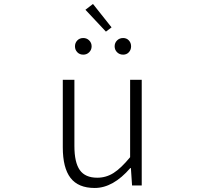

<svg xmlns="http://www.w3.org/2000/svg" viewBox="-20 -936 1040 969"><path d="M458 12.7Q375 12.7 335.9 -38.1Q296.9 -88.9 296.9 -192.4V-533.2H355.5V-199.2Q355.5 -116.2 382.8 -77.6Q410.2 -39.1 470.7 -39.1Q515.6 -39.1 553.2 -63Q590.8 -86.9 636.7 -142.6V-533.2H695.3V0H646.5L640.6 -87.9H637.7Q550.8 12.7 458 12.7ZM514.6 -776.4 411.1 -886.7 449.2 -916 543 -797.9ZM400.4 -660.2Q381.8 -660.2 370.1 -672.4Q358.4 -684.6 358.4 -702.1Q358.4 -719.7 370.1 -731.9Q381.8 -744.1 400.4 -744.1Q418 -744.1 430.2 -731.9Q442.4 -719.7 442.4 -702.1Q442.4 -684.6 430.2 -672.4Q418 -660.2 400.4 -660.2ZM601.6 -660.2Q583 -660.2 570.8 -672.4Q558.6 -684.6 558.6 -702.1Q558.6 -719.7 570.8 -731.9Q583 -744.1 601.6 -744.1Q619.1 -744.1 630.4 -731.9Q641.6 -719.7 641.6 -702.1Q641.6 -684.6 630.4 -672.4Q619.1 -660.2 601.6 -660.2Z"/></svg>

Font: GenEi Gothic M Light
Style: Regular
Weight: 300
Designer: o_tamon (Modified); [Source Han Sans]
Ryoko NISHIZUKA  (kana & ideographs); Paul D. Hunt (Latin, Greek & Cyrillic); Wenl
Version: Version 1.1a;Original Version 1.004